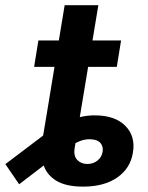

<svg xmlns="http://www.w3.org/2000/svg" viewBox="-90 -691 556 721"><path d="M222.2 9.8Q157.2 9.8 120.8 -12.7Q84.5 -35.2 72.5 -74Q60.5 -112.8 68.4 -160.6L92.3 -303.7H218.3L190.4 -135.3Q185.5 -105.5 200.2 -90.3Q214.8 -75.2 238.3 -75.2Q259.8 -75.2 275.9 -87.9Q292 -100.6 295.4 -121.1Q298.3 -139.2 288.6 -152.3Q278.8 -165.5 255.9 -167.5Q240.2 -169.4 224.1 -165.5Q208 -161.6 188.7 -151.4Q169.4 -141.1 144.5 -123.5L-18.1 1L-69.8 -74.7L80.6 -188.5Q120.6 -219.2 169.4 -238.5Q218.3 -257.8 265.6 -257.8Q341.8 -257.8 380.6 -218.5Q419.4 -179.2 409.2 -118.2Q399.9 -59.1 350.6 -24.7Q301.3 9.8 222.2 9.8ZM74.2 -194.3 152.8 -671.4H279.3L200.2 -194.3ZM38.1 -439.9 54.2 -539.1H364.7L348.6 -439.9Z"/></svg>

Font: Inter 18pt SemiBold
Style: Italic
Weight: 600
Italic angle: -9.3988°
Designer: Rasmus Andersson
Foundry: rsms
Version: Version 4.001;git-66647c0bb